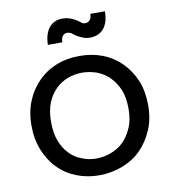

<svg xmlns="http://www.w3.org/2000/svg" viewBox="-84 -816 807 898"><g transform="rotate(-10 320.0 -367.0)"><path d="M597.2 -274.9Q597.2 -209.5 575.2 -158.2Q552.2 -105 515.1 -67.9Q479 -31.7 425.8 -11.2Q372.6 8.8 315.9 8.8Q258.3 8.8 208 -11.2Q157.2 -31.2 122.1 -67.9Q85.9 -104 64 -158.2Q43 -210.4 43 -274.9Q43 -340.8 64.9 -392.1Q85 -441.9 124 -481Q161.6 -518.6 211.9 -538.1Q259.8 -557.1 319.8 -557.1Q379.9 -557.1 429.2 -538.1Q479.5 -518.6 517.1 -481Q553.7 -444.3 576.2 -392.1Q597.2 -339.8 597.2 -274.9ZM136.2 -274.9Q136.2 -222.7 150.9 -185.1Q165.5 -146.5 190.9 -121.1Q214.8 -95.7 248 -84Q279.3 -70.8 315.9 -70.8Q351.6 -70.8 386.2 -84Q418.9 -95.7 445.8 -121.1Q470.7 -146.5 487.8 -185.1Q503.9 -220.7 503.9 -274.9Q503.9 -326.7 488.8 -365.2Q471.7 -403.3 446.8 -428.2Q423.3 -451.7 388.2 -465.8Q352.5 -478 318.8 -478Q284.2 -478 250 -465.8Q215.8 -452.1 191.9 -428.2Q165 -401.4 150.9 -365.2Q136.2 -328.1 136.2 -274.9ZM184.1 -633.8Q185.5 -685.5 208 -713.9Q231.4 -743.2 272 -743.2Q289.1 -743.2 307.1 -737.8Q322.3 -731.9 335.9 -724.1L356 -710Q362.8 -703.1 375 -703.1Q386.2 -703.1 396 -712.9Q404.8 -721.7 404.8 -742.2H474.1Q474.1 -690.9 451.2 -662.1Q426.3 -632.8 384.8 -632.8Q363.8 -632.8 349.1 -640.1Q334 -645.5 319.8 -654.8L300.8 -668.9Q291 -673.8 282.2 -673.8Q271 -673.8 262.2 -665Q252.9 -654.3 252.9 -633.8Z"/></g></svg>

Font: PoppinsZ
Style: Regular
Weight: 400
Designer: Ninad Kale (Devanagari), Jonny Pinhorn (Latin)
Foundry: Indian Type Foundry
Version: Version 3.002;FEAKit 1.0